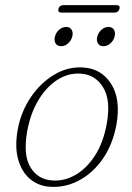

<svg xmlns="http://www.w3.org/2000/svg" viewBox="-20 -720 514 748"><path d="M306 -457Q375.5 -452 413 -393.2Q450.5 -334.5 434 -236.5Q420 -158.5 381 -102Q342 -45.5 287.5 -16.8Q233 12 173 7.5Q129.5 4.5 97 -22.8Q64.5 -50 50.8 -98.8Q37 -147.5 49 -215Q61.5 -284 99.5 -340.5Q137.5 -397 191.5 -429.2Q245.5 -461.5 306 -457ZM184 -17Q230 -13.5 273.8 -38.5Q317.5 -63.5 350.5 -114.8Q383.5 -166 396.5 -241.5Q412 -331 381.5 -380.2Q351 -429.5 295 -433Q246.5 -436.5 203.5 -409Q160.5 -381.5 129.5 -329.8Q98.5 -278 86 -209Q69.5 -116.5 98.5 -68.5Q127.5 -20.5 184 -17ZM218 -540Q203 -540 196.5 -551Q190 -562 194 -577.5Q198 -593 210.2 -604Q222.5 -615 238 -615Q252.5 -615 259 -604Q265.5 -593 261.5 -577.5Q257.5 -562 245.2 -551Q233 -540 218 -540ZM383 -540Q368 -540 361.5 -551Q355 -562 359 -577.5Q363 -593 375.2 -604Q387.5 -615 402.5 -615Q417.5 -615 424 -604Q430.5 -593 426.5 -577.5Q422.5 -562 410.2 -551Q398 -540 383 -540ZM207.5 -685.5Q211.5 -700 227 -700H433.5Q449.5 -700 445.5 -685.5Q441 -671 426 -671H219.5Q204 -671 207.5 -685.5Z"/></svg>

Font: Fraunces 9pt S050 Thin
Style: Italic
Weight: 100
Italic angle: -16°
Version: Version 1.000; ttfautohint (v1.8.3)